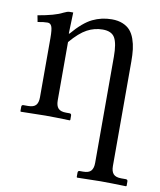

<svg xmlns="http://www.w3.org/2000/svg" viewBox="-78 -504 664 796"><g transform="rotate(10 254.5 -106.5)"><path d="M363.8 156.2V-290.5Q363.8 -346.2 350.3 -369.9Q336.9 -393.6 299.3 -393.6Q264.6 -393.6 233.6 -377Q202.6 -360.4 166 -317.4V-71.8Q166 -49.3 175.8 -38.6Q185.5 -27.8 209 -27.8H223.1Q231.4 -27.8 231.4 -19.5V-1L229.5 1Q166 -1 127 -1L23.4 1L21.5 -1V-19.5Q21.5 -27.8 29.3 -27.8H48.3Q72.3 -27.8 81.8 -38.6Q91.3 -49.3 91.3 -71.8V-320.8Q91.3 -358.4 85.9 -370.4Q80.6 -382.3 68.8 -382.3Q51.3 -382.3 27.3 -377.4L22 -404.8Q93.8 -417 125 -433.6Q141.6 -441.9 150.9 -441.9H166L163.1 -353H166Q210.4 -405.3 248.3 -423.6Q286.1 -441.9 329.1 -441.9Q355.5 -441.9 375 -433.8Q394.5 -425.8 406.5 -412.1Q418.5 -398.4 425.8 -377.7Q433.1 -356.9 435.8 -334.7Q438.5 -312.5 438.5 -283.7V156.2Q438.5 178.7 448.2 189.7Q458 200.7 481.4 200.7H500.5Q508.8 200.7 508.8 209V227.5L506.8 229.5Q438.5 227.5 399.4 227.5L300.8 229.5L298.8 227.5V209Q298.8 200.7 306.6 200.7H320.8Q344.7 200.7 354.2 189.7Q363.8 178.7 363.8 156.2Z"/></g></svg>

Font: Libertinage
Style: f
Weight: 400
Designer: OSP
Foundry: OSP
Version: Version 1.0; 2008; OFL relea